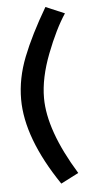

<svg xmlns="http://www.w3.org/2000/svg" viewBox="-56 -783 408 863"><g transform="rotate(-5 148.0 -351.5)"><path d="M183 -750 268 -714Q224 -648 182.5 -540.5Q141 -433 141 -343Q141 -196 265 6L185 47Q38 -170 38 -346Q38 -440 75.5 -535.5Q113 -631 183 -750Z"/></g></svg>

Font: Raleway-v4020 SemiBold
Style: Regular
Weight: 600
Designer: Matt McInerney, Pablo Impallari, Rodrigo Fuenzalida
Foundry: Matt McInerney, Pablo Impallari, Rodrigo Fuenzalida
Version: Version 4.020;PS 004.020;hotconv 1.0.88;makeotf.lib2.5.64775